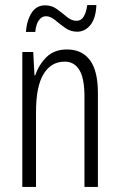

<svg xmlns="http://www.w3.org/2000/svg" viewBox="-20 -737 472 757"><path d="M244 -542Q303 -542 334.5 -500Q366 -458 366 -370V0H313V-357Q313 -428 293 -461Q273 -494 235 -494Q182 -494 152 -445.5Q122 -397 122 -295V0H68V-532H111L116 -440H119Q133 -482 163.5 -512Q194 -542 244 -542ZM82 -611Q86 -658 105 -687Q124 -716 158 -716Q184 -716 204.5 -701Q225 -686 243.5 -670.5Q262 -655 282 -655Q300 -655 310 -671.5Q320 -688 324 -717H360Q358 -665 336.5 -638.5Q315 -612 284 -612Q258 -612 237 -627Q216 -642 197.5 -657.5Q179 -673 161 -673Q145 -673 133.5 -657.5Q122 -642 119 -611Z"/></svg>

Font: Noto Sans Sinhala UI ExtraCondensed Light
Style: Regular
Weight: 300
Width: 2
Designer: Jelle Bosma - Monotype Design Team
Foundry: Monotype Imaging Inc.
Version: Version 2.006; ttfautohint (v1.8.4.7-5d5b)